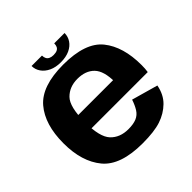

<svg xmlns="http://www.w3.org/2000/svg" viewBox="-185 -872 1037 1037"><g transform="rotate(-45 333.0 -354.0)"><path d="M330.5 6V-102.5Q266 -102.5 228.2 -142.5Q190.5 -182.5 190.5 -296.5Q190.5 -413 228.5 -451.5Q266.5 -490 327.5 -490Q389.5 -490 424.2 -454.5Q459 -419 459 -333.5L465 -348.5H175V-247H622Q625.5 -269 625.5 -297Q625.5 -437.5 560.8 -518Q496 -598.5 327.5 -598.5Q163 -598.5 95.5 -519.2Q28 -440 28 -296.5Q28 -156.5 95.2 -75.2Q162.5 6 330.5 6ZM330.5 -102.5V6Q419.5 6 471.2 -11.2Q523 -28.5 559.8 -64.5Q596.5 -100.5 607.5 -159L457 -201.5Q446.5 -169.5 431.8 -146Q417 -122.5 392.5 -112.5Q368 -102.5 330.5 -102.5ZM327.5 -616Q367.5 -616 395.8 -629.2Q424 -642.5 438.8 -664.8Q453.5 -687 453.5 -714H374.5Q374.5 -700.5 370 -691Q365.5 -681.5 355.2 -676.5Q345 -671.5 327.5 -671.5Q312 -671.5 301.5 -676.5Q291 -681.5 286 -691Q281 -700.5 281 -714H201.5Q201.5 -687 217 -664.8Q232.5 -642.5 260.8 -629.2Q289 -616 327.5 -616Z"/></g></svg>

Font: Anybody UltraCondensed Thin
Style: Bold
Weight: 700
Version: Version 1.111